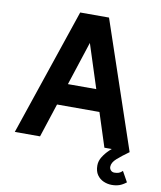

<svg xmlns="http://www.w3.org/2000/svg" viewBox="-98 -800 901 1076"><g transform="rotate(10 352.5 -262.5)"><path d="M151.4 -315.4V-192.4H541.3V-315.4ZM353.3 -564 535.4 0H679L434.3 -722.7H270.3L25.6 0H169.2ZM660.4 109.9Q650.6 120.1 639.9 124Q629.2 127.9 614.5 127.9Q602.1 127.9 594.1 119.4Q586.2 110.8 586.2 99.6Q586.2 75.2 612.8 51.8Q639.4 28.3 679 0L635 -43.9Q625.5 -37.6 605.8 -23.3Q586.2 -9 564.9 11.1Q543.7 31.2 528.7 55.1Q513.7 78.9 513.7 104.5Q513.7 137.5 528.1 158.1Q542.5 178.7 565.1 188.5Q587.6 198.2 612.1 198.2Q635.5 198.2 654.3 191.8Q673.1 185.3 693.6 169.4Z"/></g></svg>

Font: Giphurs
Style: Regular
Weight: 400
Version: Version 2.010